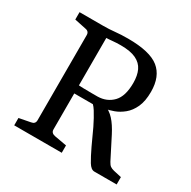

<svg xmlns="http://www.w3.org/2000/svg" viewBox="-133 -706 833 836"><g transform="rotate(30 283.5 -287.5)"><path d="M40 0V-37L97 -48Q117 -51 117 -70V-498Q117 -517 97 -520L40 -532V-569H157Q189 -569 217 -572Q245 -575 281 -575Q391 -575 437 -538Q483 -501 483 -424Q483 -377 469 -346.5Q455 -316 433 -298Q411 -280 387.5 -271.5Q364 -263 345 -260L312 -251Q272 -251 236.5 -251Q201 -251 183 -251V-293Q198 -291 220 -290.5Q242 -290 262.5 -290Q283 -290 292 -290Q338 -291 367.5 -321.5Q397 -352 397 -419Q397 -456 385 -481.5Q373 -507 345 -520.5Q317 -534 268 -534Q246 -534 226.5 -532Q207 -530 197 -530V-70Q197 -52 218 -48L279 -37V0ZM443 0Q426 0 411.5 -24Q397 -48 378 -88L342 -166Q324 -203 307 -230Q290 -257 272 -264L334 -276Q366 -263 387 -240Q408 -217 428 -178L482 -72Q489 -59 496 -54Q503 -49 515 -46L555 -37V0Z"/></g></svg>

Font: Rasa
Style: Regular
Weight: 400
Designer: Anna Giedrys (Yrsa+Rasa design), David Brezina (Yrsa art-direction, Rasa art-direction, design)
Foundry: Rosetta Type Foundry
Version: Version 2.004